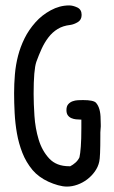

<svg xmlns="http://www.w3.org/2000/svg" viewBox="-20 -779 422 708"><path d="M32 -435Q32 -470 35 -505Q38 -540 46.5 -573Q55 -606 70.5 -637.5Q86 -669 111 -697Q134 -723 167 -741Q200 -759 235 -759Q249 -759 265 -751.5Q281 -744 281 -724Q281 -706 267 -697.5Q253 -689 239 -687Q212 -684 192.5 -672Q173 -660 158.5 -641Q144 -622 133.5 -599Q123 -576 114 -551Q104 -522 104 -433Q104 -398 107 -352Q110 -306 122.5 -264.5Q135 -223 161.5 -194.5Q188 -166 235 -166H239Q249 -171 258.5 -179.5Q268 -188 273 -199Q276 -212 278 -238.5Q280 -265 280 -307V-338H277Q269 -338 260 -339Q251 -340 243 -343.5Q235 -347 230 -354Q225 -361 225 -373Q225 -387 231.5 -394.5Q238 -402 247.5 -405.5Q257 -409 267.5 -409.5Q278 -410 286 -410Q325 -410 334 -400Q351 -381 351 -339Q351 -330 351.5 -321.5Q352 -313 351 -305Q350 -297 350 -290.5Q350 -284 350 -277Q350 -238 349 -214.5Q348 -191 346 -183Q342 -164 330 -147Q318 -130 301.5 -117.5Q285 -105 265.5 -98Q246 -91 227 -91Q212 -91 194 -96Q176 -101 158.5 -109Q141 -117 126 -128Q111 -139 100 -152Q76 -181 62.5 -215.5Q49 -250 42.5 -287Q36 -324 34 -362Q32 -400 32 -435Z"/></svg>

Font: PreciousPlastic
Style: Regular
Weight: 700
Version: Version 001.006